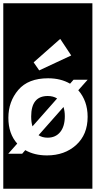

<svg xmlns="http://www.w3.org/2000/svg" viewBox="-30 -937 583 1170"><path d="M-10 213V-917H533V213ZM209 -508 404 -599 337 -700 175 -557ZM504 -225Q504 -322 447 -387L504 -451H418L397 -427Q340 -460 263 -460Q142 -460 81.5 -389Q21 -318 21 -219Q21 -122 75 -62L20 0H105L124 -22Q180 10 256 10Q364 10 434 -53.5Q504 -117 504 -225ZM160 -227Q160 -352 261 -352Q294 -352 318 -337L168 -167Q160 -191 160 -227ZM365 -229Q365 -167 337 -132.5Q309 -98 260 -98Q228 -98 205 -113L357 -285Q365 -259 365 -229Z"/></svg>

Font: Zilla Slab Highlight
Style: Bold
Weight: 700
Designer: Typotheque Type Foundry
Foundry: Typotheque type foundry
Version: Version 1.1; 2017; ttfautohint (v1.6)